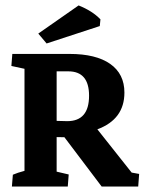

<svg xmlns="http://www.w3.org/2000/svg" viewBox="-20 -680 527 700"><path d="M23.4 0 26.9 -43Q43.5 -50.3 69.3 -57.1V-429.2L21.5 -439.5L24.9 -483.4H233.4Q330.1 -483.4 381.8 -447Q433.6 -410.6 433.6 -342.3Q433.6 -245.1 335 -208.5L460 -50.8L487.3 -45.9L483.9 0H350.6L214.8 -179.7Q201.2 -179.7 186.5 -180.2V-54.2L230.5 -43.9L227.1 0ZM229 -419.9H186.5V-239.3Q206.5 -238.3 225.1 -238.3Q304.7 -238.3 304.7 -331.1Q304.7 -419.9 229 -419.9ZM149.9 -521.5 119.6 -557.6 266.6 -660.2Q316.9 -640.1 346.2 -609.4L343.8 -585Z"/></svg>

Font: Markazi Text
Style: Bold
Weight: 700
Designer: Borna Izadpanah (Arabic designer), Fiona Ross (Arabic design director) and Florian Runge (Latin designer)
Foundry: Borna Izadpanah and Florian Runge
Version: Version 1.001; ttfautohint (v1.8.3)